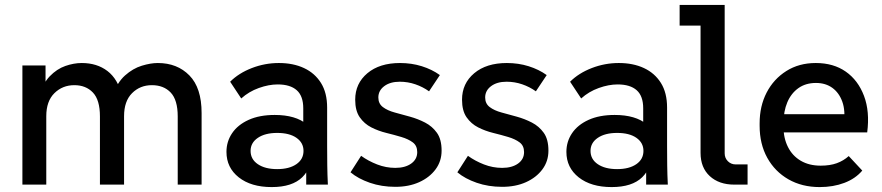

<svg xmlns="http://www.w3.org/2000/svg" viewBox="-20 -750 3582 780"><path d="M71 0V-484H165V-354L139 -355Q153 -410 182 -440Q211 -470 245.5 -482Q280 -494 312 -494Q374 -494 416.5 -461.5Q459 -429 475 -363H438Q456 -415 488 -443.5Q520 -472 556 -483Q592 -494 621 -494Q700 -494 749.5 -443.5Q799 -393 799 -291V0H702V-277Q702 -344 673.5 -374Q645 -404 597 -404Q549 -404 516.5 -371.5Q484 -339 484 -278V0H386V-277Q386 -344 357.5 -374Q329 -404 282 -404Q234 -404 201 -371.5Q168 -339 168 -278V0Z M1224 0V-173L1212 -207V-310Q1212 -360 1185.5 -383.5Q1159 -407 1108 -407Q1072 -407 1031.5 -392.5Q991 -378 960 -350L915 -418Q950 -453 1003 -473.5Q1056 -494 1113 -494Q1171 -494 1215 -473.5Q1259 -453 1284 -413Q1309 -373 1309 -313V-157Q1309 -118 1309.5 -79Q1310 -40 1312 0ZM1084 10Q1000 10 950 -29.5Q900 -69 900 -133Q900 -175 923 -209Q946 -243 990 -263Q1034 -283 1096 -283Q1181 -283 1226.5 -245Q1272 -207 1272 -144H1249Q1249 -70 1208 -30Q1167 10 1084 10ZM1106 -63Q1155 -63 1184 -83Q1213 -103 1213 -137Q1213 -170 1184.5 -190Q1156 -210 1106 -210Q1057 -210 1027.5 -190Q998 -170 998 -137Q998 -103 1027.5 -83Q1057 -63 1106 -63Z M1586 9Q1530 9 1482.5 -7.5Q1435 -24 1404 -50L1447 -117Q1476 -96 1512 -82Q1548 -68 1586 -68Q1626 -68 1650.5 -85.5Q1675 -103 1675 -132Q1675 -158 1657 -171.5Q1639 -185 1610.5 -193.5Q1582 -202 1549.5 -210Q1517 -218 1488.5 -232.5Q1460 -247 1441.5 -273.5Q1423 -300 1423 -345Q1423 -411 1472.5 -452.5Q1522 -494 1605 -494Q1652 -494 1693.5 -481Q1735 -468 1767 -445L1723 -379Q1698 -397 1667.5 -407.5Q1637 -418 1604 -418Q1565 -418 1541 -400Q1517 -382 1517 -354Q1517 -329 1535.5 -315Q1554 -301 1583.5 -293Q1613 -285 1645.5 -276Q1678 -267 1707 -252Q1736 -237 1755 -210.5Q1774 -184 1774 -138Q1774 -95 1749.5 -62Q1725 -29 1683 -10Q1641 9 1586 9Z M2020 9Q1964 9 1916.5 -7.5Q1869 -24 1838 -50L1881 -117Q1910 -96 1946 -82Q1982 -68 2020 -68Q2060 -68 2084.5 -85.5Q2109 -103 2109 -132Q2109 -158 2091 -171.5Q2073 -185 2044.5 -193.5Q2016 -202 1983.5 -210Q1951 -218 1922.5 -232.5Q1894 -247 1875.5 -273.5Q1857 -300 1857 -345Q1857 -411 1906.5 -452.5Q1956 -494 2039 -494Q2086 -494 2127.5 -481Q2169 -468 2201 -445L2157 -379Q2132 -397 2101.5 -407.5Q2071 -418 2038 -418Q1999 -418 1975 -400Q1951 -382 1951 -354Q1951 -329 1969.5 -315Q1988 -301 2017.5 -293Q2047 -285 2079.5 -276Q2112 -267 2141 -252Q2170 -237 2189 -210.5Q2208 -184 2208 -138Q2208 -95 2183.5 -62Q2159 -29 2117 -10Q2075 9 2020 9Z M2605 0V-173L2593 -207V-310Q2593 -360 2566.5 -383.5Q2540 -407 2489 -407Q2453 -407 2412.5 -392.5Q2372 -378 2341 -350L2296 -418Q2331 -453 2384 -473.5Q2437 -494 2494 -494Q2552 -494 2596 -473.5Q2640 -453 2665 -413Q2690 -373 2690 -313V-157Q2690 -118 2690.5 -79Q2691 -40 2693 0ZM2465 10Q2381 10 2331 -29.5Q2281 -69 2281 -133Q2281 -175 2304 -209Q2327 -243 2371 -263Q2415 -283 2477 -283Q2562 -283 2607.5 -245Q2653 -207 2653 -144H2630Q2630 -70 2589 -30Q2548 10 2465 10ZM2487 -63Q2536 -63 2565 -83Q2594 -103 2594 -137Q2594 -170 2565.5 -190Q2537 -210 2487 -210Q2438 -210 2408.5 -190Q2379 -170 2379 -137Q2379 -103 2408.5 -83Q2438 -63 2487 -63Z M2963 0Q2901 0 2863.5 -34.5Q2826 -69 2826 -129V-690L2870 -646H2741V-730H2924V-127Q2924 -108 2937 -95Q2950 -82 2969 -82H3017V0Z M3310 10Q3238 10 3183 -21.5Q3128 -53 3097 -109Q3066 -165 3066 -239V-249Q3066 -319 3094.5 -374Q3123 -429 3174.5 -461.5Q3226 -494 3294 -494Q3366 -494 3416 -459Q3466 -424 3490 -360.5Q3514 -297 3503 -212H3136V-286H3452L3408 -247Q3415 -300 3402 -336.5Q3389 -373 3361.5 -393Q3334 -413 3295 -413Q3253 -413 3223.5 -392Q3194 -371 3178.5 -334.5Q3163 -298 3163 -249V-234Q3163 -189 3181 -153Q3199 -117 3233 -97Q3267 -77 3314 -77Q3352 -77 3379.5 -87Q3407 -97 3428 -116L3483 -57Q3455 -24 3410 -7Q3365 10 3310 10Z"/></svg>

Font: SUSE Medium
Style: Regular
Weight: 500
Designer: Rene Bieder
Foundry: SUSE
Version: Version 1.000